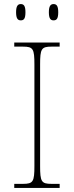

<svg xmlns="http://www.w3.org/2000/svg" viewBox="-20 -923 365 943"><path d="M243 -823C258 -823 266 -831 266 -863C266 -894 258 -903 243 -903C229 -903 220 -894 220 -863C220 -831 229 -823 243 -823ZM82 -823C97 -823 105 -831 105 -863C105 -894 97 -903 82 -903C68 -903 59 -894 59 -863C59 -831 68 -823 82 -823ZM50 0H273V-20H233C183 -20 177 -31 177 -108V-606C177 -683 183 -694 233 -694H273V-714H50V-694H93C143 -694 149 -683 149 -606V-108C149 -31 143 -20 93 -20H50Z"/></svg>

Font: Noto Serif Sinhala Thin
Style: Regular
Weight: 100
Designer: Jelle Bosma - Monotype Design Team
Foundry: Monotype Imaging Inc.
Version: Version 2.007